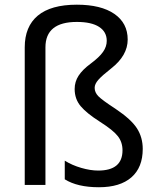

<svg xmlns="http://www.w3.org/2000/svg" viewBox="-20 -785 671 815"><path d="M522 -617.2Q522 -549.3 452.1 -494.6Q413.6 -464.4 397.7 -446.5Q381.8 -428.7 381.8 -412.1Q381.8 -392.6 397.5 -376.5Q413.1 -360.4 470.2 -323.2Q537.1 -278.3 561.5 -240Q585.9 -201.7 585.9 -152.8Q585.9 -74.2 537.8 -32.2Q489.7 9.8 399.9 9.8Q308.6 9.8 254.9 -23.9V-103Q286.1 -83.5 325 -72.3Q363.8 -61 397 -61Q500 -61 500 -147Q500 -181.6 480.2 -207Q460.4 -232.4 405.8 -267.1Q348.1 -303.7 322.5 -334.2Q296.9 -364.7 296.9 -407.2Q296.9 -438 313.5 -463.6Q330.1 -489.3 365.2 -515.1Q401.4 -542 417.2 -564.5Q433.1 -586.9 433.1 -611.8Q433.1 -649.9 400.6 -670.9Q368.2 -691.9 306.2 -691.9Q172.9 -691.9 172.9 -584V0H85V-584Q85 -672.4 140.6 -718.8Q196.3 -765.1 306.2 -765.1Q408.7 -765.1 465.3 -726.1Q522 -687 522 -617.2Z"/></svg>

Font: NotoSans
Style: Regular
Weight: 400
Designer: Monotype Design team
Foundry: Monotype Imaging Inc.
Version: Version 1.04; ttfautohint (v1.4.1)